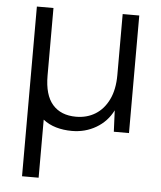

<svg xmlns="http://www.w3.org/2000/svg" viewBox="-52 -541 678 807"><g transform="rotate(5 287.0 -138.0)"><path d="M71 220V-496H141V-211Q141 -129 176 -89Q211 -49 275 -49Q321 -49 356.5 -71Q392 -93 412.5 -135.5Q433 -178 433 -239V-496H503V0H439L435 -90Q411 -42 365 -15Q319 12 263 12Q227 12 196 3Q165 -6 141 -25V220Z"/></g></svg>

Font: DM Sans 16pt Light
Style: Regular
Weight: 300
Version: Version 4.004;gftools[0.9.30]